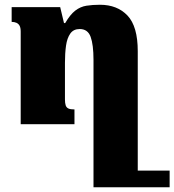

<svg xmlns="http://www.w3.org/2000/svg" viewBox="-20 -522 733 807"><path d="M400 -502Q473 -502 516 -456.5Q559 -411 559 -307V265H373V-270Q373 -334 361 -367Q349 -400 315 -400Q289 -400 275.5 -381Q262 -362 257.5 -330Q253 -298 253 -258V-104Q253 -89 256 -79.5Q259 -70 267.5 -66Q276 -62 293 -62V0H67V-389Q67 -405 62.5 -413.5Q58 -422 49.5 -426Q41 -430 29 -430V-492H233L249 -425H254Q275 -461 296.5 -477.5Q318 -494 343.5 -498Q369 -502 400 -502ZM408 265V195H693V265Z"/></svg>

Font: Noto Serif Armenian Black
Style: Regular
Weight: 900
Version: Version 2.007